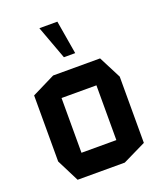

<svg xmlns="http://www.w3.org/2000/svg" viewBox="-139 -838 776 926"><g transform="rotate(-20 249.0 -375.0)"><path d="M160 -397V-513H400L459 -398V-397ZM98 0 40 -115V-116H339V0ZM40 -116V-454L159 -513H160V-116ZM339 0V-397H459V-58L340 0ZM238 -578 175 -749V-750H267L296 -578Z"/></g></svg>

Font: Foldit Medium
Style: Regular
Weight: 500
Version: Version 1.003